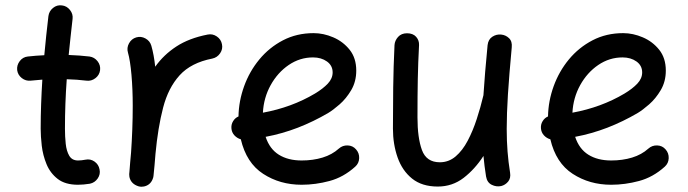

<svg xmlns="http://www.w3.org/2000/svg" viewBox="-20 -660 2602 726"><path d="M358.4 -394.5Q356 -376 340.6 -364.3Q325.2 -352.5 306.6 -355Q271.5 -359.4 232.4 -360.4Q229 -314 227.3 -267.3Q225.6 -220.7 225.6 -173.3Q225.6 -144 228.5 -116.5Q231.4 -88.9 241.9 -71Q252.4 -53.2 274.9 -53.2Q288.1 -53.2 303.2 -56.2Q321.8 -60.1 337.4 -49.1Q353 -38.1 356.4 -19.5Q360.4 -1 349.4 14.9Q338.4 30.8 319.8 34.7Q307.6 36.6 296.4 37.6Q285.2 38.6 274.9 38.6Q226.6 38.6 198.2 16.6Q169.9 -5.4 156 -39.1Q142.1 -72.8 137.9 -108.9Q133.8 -145 133.8 -173.3Q133.8 -220.2 135.5 -266.6Q137.2 -313 140.1 -358.9Q117.7 -357.4 96.2 -355Q77.6 -353 62.5 -364.7Q47.4 -376.5 44.9 -395Q43 -413.6 54.7 -429Q66.4 -444.3 85 -446.3Q115.2 -449.7 147.5 -451.2Q150.9 -488.3 154.8 -525.4Q158.7 -562.5 163.1 -599.1Q165.5 -617.7 180.4 -629.9Q195.3 -642.1 213.9 -639.6Q232.4 -637.7 244.6 -622.3Q256.8 -606.9 254.4 -588.4Q250.5 -554.2 246.8 -520Q243.2 -485.8 239.7 -452.1Q281.2 -450.7 318.4 -446.3Q336.9 -443.8 348.9 -428.5Q360.8 -413.1 358.4 -394.5Z M510.3 45.9Q503.4 44.9 497.1 42Q474.1 32.2 469.2 8.3Q469.2 7.8 469.2 7.3Q469.2 6.8 469.2 6.3Q468.3 1 468.8 -4.9Q468.8 -6.3 469.2 -7.8Q470.7 -26.9 472.2 -45.9Q473.6 -64.9 475.6 -83.5Q478.5 -125 480.2 -170.2Q481.9 -215.3 481.9 -259.8Q481.9 -322.3 477.1 -377.2Q472.2 -432.1 463.9 -460.9Q458.5 -479 467.8 -496.1Q477.1 -513.2 495.1 -518.6Q513.2 -523.9 530 -514.6Q546.9 -505.4 552.2 -487.3Q557.1 -470.2 560.8 -450.2Q564.5 -430.2 566.9 -407.7Q598.6 -452.6 646.7 -484.1Q694.8 -515.6 765.1 -529.3Q783.7 -533.2 799.8 -522.2Q815.9 -511.2 819.3 -492.7Q823.2 -474.6 812.3 -458.5Q801.3 -442.4 782.7 -438.5Q702.6 -422.9 659.4 -375.5Q616.2 -328.1 596.7 -252.7Q577.1 -177.2 567.9 -78.1Q564.5 -33.2 560.5 4.4Q560.1 10.3 557.6 16.1Q557.6 16.1 557.6 16.6Q557.1 17.1 557.1 17.6Q547.9 40.5 523.4 45.4Q522.5 45.4 522 45.4Q522 45.4 521.5 45.4Q516.1 46.4 510.3 45.9Z M1323.2 -29.8Q1278.8 10.3 1225.8 24.4Q1172.9 38.6 1120.6 38.6Q1038.6 38.6 975.1 -2.7Q911.6 -43.9 890.6 -133.3Q876.5 -137.2 866.2 -148.4Q856 -159.7 855 -175.3Q854 -189.9 861.6 -202.1Q869.1 -214.4 881.8 -219.7Q882.8 -277.8 903.1 -334Q923.3 -390.1 960.7 -435.3Q998 -480.5 1050 -507.6Q1102.1 -534.7 1166 -534.7Q1203.1 -534.7 1240.2 -518.8Q1277.3 -502.9 1302.2 -471.7Q1327.1 -440.4 1327.1 -393.1Q1327.1 -351.6 1308.1 -319.3Q1289.1 -287.1 1264.2 -265.4Q1239.3 -243.7 1221.2 -232.9Q1165.5 -200.2 1106.2 -177.2Q1046.9 -154.3 984.4 -142.6Q999.5 -96.7 1034.4 -75Q1069.3 -53.2 1120.6 -53.2Q1163.6 -53.2 1199.7 -64.2Q1235.8 -75.2 1261.2 -98.1Q1275.4 -110.8 1294.7 -110.1Q1314 -109.4 1326.2 -95.2Q1338.9 -81.1 1338.1 -61.8Q1337.4 -42.5 1323.2 -29.8ZM1163.6 -442.9Q1113.8 -442.9 1071.8 -414.3Q1029.8 -385.7 1003.4 -338.1Q977.1 -290.5 974.1 -233.9Q1083 -253.9 1170.9 -306.2Q1201.7 -324.7 1219.7 -344Q1237.8 -363.3 1237.8 -386.2Q1237.8 -412.1 1216.3 -427.5Q1194.8 -442.9 1163.6 -442.9Z M1915 -480.5Q1905.3 -376 1900.6 -302.7Q1896 -229.5 1896 -172.9Q1896 -126 1899.2 -86.7Q1902.3 -47.4 1908.7 -7.3Q1912.1 13.7 1901.4 26.6Q1890.6 39.6 1875 43.5Q1856.9 47.4 1839.4 38.8Q1821.8 30.3 1817.9 7.3Q1811.5 -32.7 1808.1 -70.3Q1775.9 -20.5 1733.2 12.5Q1690.4 45.4 1635.3 45.4Q1575.7 45.4 1538.3 15.4Q1501 -14.6 1483.4 -64.7Q1465.8 -114.7 1465.8 -173.8Q1465.8 -251 1466.8 -329.3Q1467.8 -407.7 1471.7 -489.3Q1472.7 -506.3 1485.1 -520.3Q1497.6 -534.2 1519 -534.2Q1541.5 -534.2 1553.5 -520.8Q1565.4 -507.3 1564.5 -489.3Q1561 -423.3 1559.8 -361.6Q1558.6 -299.8 1558.6 -215.8Q1558.6 -139.2 1575.4 -92.8Q1592.3 -46.4 1643.1 -46.4Q1676.8 -46.4 1702.9 -68.6Q1729 -90.8 1748.5 -127.9Q1768.1 -165 1782.7 -210Q1797.4 -254.9 1808.1 -300.3V-301.3Q1810.5 -341.3 1814.5 -387.9Q1818.4 -434.6 1823.7 -489.3Q1826.2 -511.2 1841.8 -521.2Q1857.4 -531.2 1875 -529.3Q1892.1 -527.8 1904.8 -515.6Q1917.5 -503.4 1915 -480.5Z M2493.7 -29.8Q2449.2 10.3 2396.2 24.4Q2343.3 38.6 2291 38.6Q2209 38.6 2145.5 -2.7Q2082 -43.9 2061 -133.3Q2046.9 -137.2 2036.6 -148.4Q2026.4 -159.7 2025.4 -175.3Q2024.4 -189.9 2032 -202.1Q2039.6 -214.4 2052.2 -219.7Q2053.2 -277.8 2073.5 -334Q2093.8 -390.1 2131.1 -435.3Q2168.5 -480.5 2220.5 -507.6Q2272.5 -534.7 2336.4 -534.7Q2373.5 -534.7 2410.6 -518.8Q2447.8 -502.9 2472.7 -471.7Q2497.6 -440.4 2497.6 -393.1Q2497.6 -351.6 2478.5 -319.3Q2459.5 -287.1 2434.6 -265.4Q2409.7 -243.7 2391.6 -232.9Q2335.9 -200.2 2276.6 -177.2Q2217.3 -154.3 2154.8 -142.6Q2169.9 -96.7 2204.8 -75Q2239.7 -53.2 2291 -53.2Q2334 -53.2 2370.1 -64.2Q2406.2 -75.2 2431.6 -98.1Q2445.8 -110.8 2465.1 -110.1Q2484.4 -109.4 2496.6 -95.2Q2509.3 -81.1 2508.5 -61.8Q2507.8 -42.5 2493.7 -29.8ZM2334 -442.9Q2284.2 -442.9 2242.2 -414.3Q2200.2 -385.7 2173.8 -338.1Q2147.5 -290.5 2144.5 -233.9Q2253.4 -253.9 2341.3 -306.2Q2372.1 -324.7 2390.1 -344Q2408.2 -363.3 2408.2 -386.2Q2408.2 -412.1 2386.7 -427.5Q2365.2 -442.9 2334 -442.9Z"/></svg>

Font: Mikhak-FD Medium
Style: Regular
Weight: 500
Designer: Amin Abedi
Version: Version 3.2